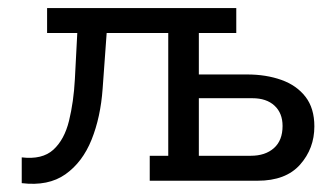

<svg xmlns="http://www.w3.org/2000/svg" viewBox="-20 -449 821 477"><path d="M34 6V-58Q85 -52 112.5 -77Q140 -102 151.5 -149Q163 -196 166 -252L172 -367H97V-429H567V-367H474V-264H594Q641 -264 679 -250.5Q717 -237 739 -208.5Q761 -180 761 -135Q761 -80 725.5 -40Q690 0 620 0H352V-62H398V-367H245L235 -229Q230 -158 207.5 -102Q185 -46 142.5 -16Q100 14 34 6ZM474 -62H603Q639 -62 660.5 -81Q682 -100 682 -136Q682 -168 662 -186.5Q642 -205 607 -205H474Z"/></svg>

Font: Podkova VF Beta
Style: Regular
Weight: 400
Designer: Ilya Yudin
Foundry: Cyreal (www.cyreal.org)
Version: Version 2.100